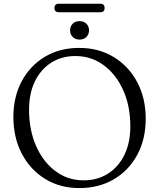

<svg xmlns="http://www.w3.org/2000/svg" viewBox="-20 -966 832 1004"><path d="M394 -715.5Q496.5 -715.5 575 -667.5Q653.5 -619.5 697.8 -536Q742 -452.5 742 -345.5Q742 -238.5 698 -156.8Q654 -75 575.8 -28.8Q497.5 17.5 395 17.5Q293.5 17.5 215.8 -30.5Q138 -78.5 94 -162.5Q50 -246.5 50 -354Q50 -459.5 93.5 -541Q137 -622.5 214.5 -669Q292 -715.5 394 -715.5ZM661.5 -305.5Q661.5 -411.5 624.2 -494.5Q587 -577.5 522 -625.2Q457 -673 374.5 -673Q302.5 -673 247.8 -638.2Q193 -603.5 162.5 -540.5Q132 -477.5 132 -392.5Q132 -285.5 169 -202Q206 -118.5 270.5 -70.8Q335 -23 417 -23Q489 -23 544.2 -57.8Q599.5 -92.5 630.5 -156Q661.5 -219.5 661.5 -305.5ZM396 -759Q373.5 -759 360 -772.8Q346.5 -786.5 346.5 -807.5Q346.5 -828 360 -841.8Q373.5 -855.5 396 -855.5Q418.5 -855.5 432 -841.8Q445.5 -828 445.5 -807.5Q445.5 -786.5 432 -772.8Q418.5 -759 396 -759ZM265 -924Q265 -946.5 287.5 -946.5H504.5Q527 -946.5 527 -924Q527 -902 504.5 -902H287.5Q265 -902 265 -924Z"/></svg>

Font: Fraunces 9pt Soft Light
Style: Regular
Weight: 300
Version: Version 1.000;[0bf87f6ff]